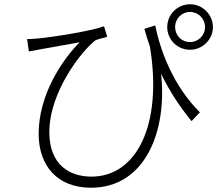

<svg xmlns="http://www.w3.org/2000/svg" viewBox="-20 -826 1040 899"><path d="M656 -691C664 -662 673 -634 682 -608C742 -244 621 1 408 1C305 1 211 -55 211 -207C211 -400 368 -594 428 -638C442 -644 470 -649 482 -654L467 -703C413 -682 233 -653 159 -646C140 -644 120 -643 107 -643L115 -585C135 -589 153 -592 168 -595C210 -603 296 -617 353 -628C271 -546 161 -382 161 -200C161 -47 251 53 406 53C662 53 764 -216 734 -481C776 -395 823 -325 877 -259L916 -300C791 -424 730 -590 707 -707ZM870 -629C830 -629 800 -660 800 -699C800 -739 831 -770 870 -770C908 -770 940 -739 940 -699C940 -660 908 -629 870 -629ZM870 -806C810 -806 763 -758 763 -699C763 -641 810 -593 870 -593C928 -593 977 -641 977 -699C977 -758 928 -806 870 -806Z"/></svg>

Font: Noto Sans CJK KR Light
Style: Regular
Weight: 300
Designer: Ryoko NISHIZUKA (kana & ideographs); Paul D. Hunt (Latin, Greek & Cyrillic); Wenlong ZHANG (bopomofo); Sandoll Communica
Foundry: Adobe Systems Incorporated
Version: Version 1.004;PS 1.004;hotconv 1.0.82;makeotf.lib2.5.63406